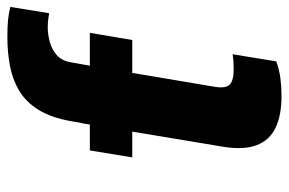

<svg xmlns="http://www.w3.org/2000/svg" viewBox="-156 -644 810 539"><g transform="rotate(-90 249.5 -375.0)"><path d="M328.6 -497.1H163.6L178.2 -580.1Q188 -636.7 210.2 -672.4Q232.4 -708 264.2 -726.8Q295.9 -745.6 334.2 -752.7Q372.6 -759.8 414.1 -759.8Q444.3 -759.8 463.4 -757.8Q482.4 -755.9 499 -751.5L481.4 -642.6Q475.1 -643.6 464.6 -645Q454.1 -646.5 441.9 -646.5Q423.3 -646.5 402.1 -641.1Q380.9 -635.7 364.3 -621.6Q347.7 -607.4 343.3 -580.1ZM426.3 -528.3 406.2 -409.2H76.7L96.2 -528.3ZM172.4 -549.8H337.4L274.4 -174.8Q270 -145.5 281.7 -135Q293.5 -124.5 323.2 -124.5Q337.4 -124.5 347.2 -125.2Q356.9 -126 366.2 -127.4L346.2 -4.9Q321.8 3.9 297.9 6.8Q273.9 9.8 248.5 9.8Q195.3 9.8 160.2 -6.8Q125 -23.4 111.1 -59.6Q97.2 -95.7 106.4 -153.3Z"/></g></svg>

Font: Inter Tight ExtraBold
Style: Italic
Weight: 800
Italic angle: -9.39999°
Designer: Rasmus Andersson
Foundry: rsms
Version: Version 3.004